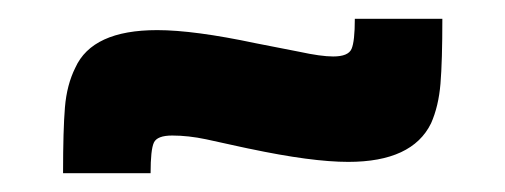

<svg xmlns="http://www.w3.org/2000/svg" viewBox="-20 -406 537 204"><path d="M60 -334Q78 -374 147 -374Q186 -374 252 -360L298 -351Q321 -346 334 -346Q350 -346 353.5 -354Q357 -362 357 -386H450Q450 -341 448 -317Q446 -293 438 -275Q418 -234 350 -234Q311 -234 245 -248Q249 -247 199 -258Q180 -262 163 -262Q147 -262 143.5 -254.5Q140 -247 140 -222H47Q47 -268 49 -292Q51 -316 60 -334Z"/></svg>

Font: Saira Stencil
Style: Regular
Weight: 400
Designer: Hector Gatti with collaboration of the Omnibus-Type team
Foundry: Omnibus-Type
Version: Version 1.003